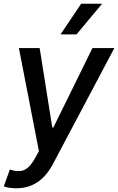

<svg xmlns="http://www.w3.org/2000/svg" viewBox="-27 -802 630 1025"><path d="M296.2 -618.3H381.4L518.1 -782H406.2ZM59.7 203.1C146 203.1 210.6 159.4 256.4 72.1L583.5 -545.5H466.6L257.8 -121.1H252.1L184.7 -545.5H73.9L180.8 5L160.9 40.8C132.1 93.4 105.8 111.5 71.4 111.5C58.2 111.5 43.7 109 25.6 103L-6.7 192.8C4.6 197.8 29.8 203.1 59.7 203.1Z"/></svg>

Font: TID UI Medium
Style: Italic
Weight: 500
Italic angle: -9.39999°
Designer: The TID Project Authors
Foundry: Bakken & Bæck
Version: Version 1.001;hotconv 1.0.109;makeotfexe 2.5.65596